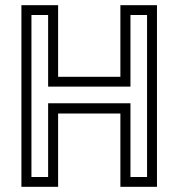

<svg xmlns="http://www.w3.org/2000/svg" viewBox="-20 -720 688 740"><path d="M62.5 0V-700H204V-424H444V-700H585V0H444V-282.5H204V0ZM101.2 -37.8H165.5V-322H482.8V-37.8H546.8V-662.2H482.8V-386.2H165.5V-662.2H101.2Z"/></svg>

Font: Tourney Thin
Style: Regular
Weight: 100
Designer: Tyler Finck
Foundry: Etcetera Type Co
Version: Version 1.015